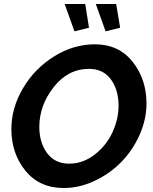

<svg xmlns="http://www.w3.org/2000/svg" viewBox="-20 -937 769 962"><path d="M304 -917H407L426 -798L353 -780ZM460 -917H562L582 -798L509 -780ZM37 -290Q37 -396 95 -494.5Q153 -593 250.5 -654Q348 -715 455 -715Q575 -715 644.5 -627.5Q714 -540 714 -418Q714 -339 679.5 -261.5Q645 -184 588.5 -126Q532 -68 455.5 -31.5Q379 5 299 5Q178 5 107.5 -81.5Q37 -168 37 -290ZM574 -408Q574 -487 535.5 -539.5Q497 -592 426 -592Q321 -592 249 -500.5Q177 -409 177 -301Q177 -223 216 -170Q255 -117 326 -117Q396 -117 454.5 -162.5Q513 -208 543.5 -274Q574 -340 574 -408Z"/></svg>

Font: Raleway-v4020
Style: Bold Italic
Weight: 700
Italic angle: -12°
Designer: Matt McInerney, Pablo Impallari, Rodrigo Fuenzalida
Foundry: Matt McInerney, Pablo Impallari, Rodrigo Fuenzalida
Version: Version 4.020;PS 004.020;hotconv 1.0.88;makeotf.lib2.5.64775